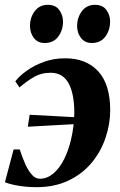

<svg xmlns="http://www.w3.org/2000/svg" viewBox="-26 -766 498 797"><path d="M244 -524Q332 -524 381.5 -470.2Q431 -416.5 431.5 -310Q431.5 -251.5 412.2 -194.2Q393 -137 354.8 -90.8Q316.5 -44.5 258.8 -16.8Q201 11 124.5 11Q104 11 79.8 8.8Q55.5 6.5 33 1.8Q10.5 -3 -5.5 -9.5L30.5 -145.5H56Q66.5 -112.5 79 -84.8Q91.5 -57 106.5 -40.5Q121.5 -24 139 -24Q169 -24 194.8 -45.2Q220.5 -66.5 239.8 -104.5Q259 -142.5 270.2 -192.5Q281.5 -242.5 282.5 -300Q282 -379 258 -421.5Q234 -464 184 -464Q144.5 -464 113 -445.2Q81.5 -426.5 55 -403L37.5 -428.5Q55 -451 85.8 -473Q116.5 -495 157 -509.5Q197.5 -524 244 -524ZM89.5 -240 97 -289.5Q155 -286.5 206 -283.8Q257 -281 320 -277.5L317 -252.5Q256 -249.5 201.5 -246.2Q147 -243 89.5 -240ZM159 -587.5Q130.5 -587.5 114.5 -608.5Q98.5 -629.5 98.5 -658.5Q98.5 -694 118.5 -720Q138.5 -746 172.5 -746Q205 -746 220.2 -724.2Q235.5 -702.5 235.5 -676.5Q235.5 -640.5 215.8 -614Q196 -587.5 159 -587.5ZM355 -587.5Q326.5 -587.5 310.2 -608.5Q294 -629.5 294 -658.5Q294.5 -694 314.2 -720Q334 -746 368 -746Q400.5 -746 416 -724.2Q431.5 -702.5 431 -676.5Q431 -640.5 411.2 -614Q391.5 -587.5 355 -587.5Z"/></svg>

Font: Merriweather 120pt
Style: Bold Italic
Weight: 700
Italic angle: -7.8°
Version: Version 2.101